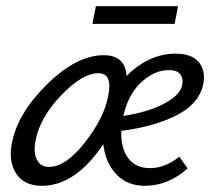

<svg xmlns="http://www.w3.org/2000/svg" viewBox="-20 -594 684 619"><path d="M554 -574 543 -517H278L289 -574ZM546 -421Q599 -421 621.5 -393Q644 -365 635 -321Q621 -259 549.5 -222.5Q478 -186 371 -172Q369 -117 393 -84.5Q417 -52 463 -52Q513 -52 558 -89L585 -51Q522 5 447 5Q390 5 355 -32Q320 -69 313 -129Q223 5 115 5Q58 5 32.5 -34Q7 -73 18 -131Q36 -228 131.5 -322Q227 -416 314 -416Q384 -416 388 -349Q460 -421 546 -421ZM567 -318Q572 -338 562.5 -353Q553 -368 523 -368Q480 -368 438.5 -331.5Q397 -295 380 -230Q378 -224 378 -220Q458 -233 508.5 -259.5Q559 -286 567 -318ZM138 -56Q192 -56 253.5 -134.5Q315 -213 328 -281Q345 -358 297 -358Q246 -358 178 -287.5Q110 -217 95 -143Q87 -104 98.5 -80Q110 -56 138 -56Z"/></svg>

Font: EauTest Medium
Style: Italic
Weight: 500
Italic angle: -12°
Designer: Christian Thalmann (Catharsis Fonts)
Version: Version 0.001;PS 000.001;hotconv 1.0.88;makeotf.lib2.5.64775